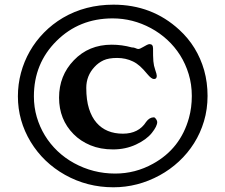

<svg xmlns="http://www.w3.org/2000/svg" viewBox="-20 -795 971 827"><path d="M57.1 -379.9Q57.1 -432.1 70.3 -481.2Q83.5 -530.3 108.4 -574Q133.3 -617.7 169.4 -654.5Q205.6 -691.4 251 -718.3Q347.7 -774.9 468.8 -774.9Q634.8 -774.9 752.4 -666.5Q829.6 -595.7 859.4 -492.2Q874 -439.9 874 -382.1Q874 -324.2 858.6 -272.9Q843.3 -221.7 815.9 -178.2Q788.6 -134.8 750.7 -99.6Q712.9 -64.5 668 -40Q573.2 11.7 468.3 11.7Q355.5 11.7 259.8 -42Q167 -94.2 112.3 -183.6Q57.1 -274.9 57.1 -379.9ZM126 -379.9Q126 -333.5 138.4 -291Q150.9 -248.5 173.3 -211.7Q195.8 -174.8 227.5 -144.5Q259.3 -114.3 298.3 -92.8Q380.9 -47.4 476.1 -47.4Q563 -47.4 639.2 -89.8Q757.3 -154.8 793.9 -287.1Q806.2 -331.5 806.2 -381.6Q806.2 -431.6 792.7 -475.8Q779.3 -520 755.9 -557.1Q732.4 -594.2 700.2 -623.8Q668 -653.3 629.9 -673.8Q551.8 -715.8 465.3 -715.8Q321.3 -715.8 223.6 -618.7Q126 -522 126 -379.9ZM655.3 -468.3Q655.3 -454.6 643.1 -454.6Q632.3 -454.6 614.7 -475.8Q597.2 -497.1 583 -509.8Q568.8 -522.5 552.7 -530.3Q521.5 -545.4 484.6 -545.4Q447.8 -545.4 425.8 -535.2Q403.8 -524.9 387.2 -506.8Q351.6 -468.8 351.6 -416.5Q351.6 -364.3 363.3 -327.1Q375 -290 396 -266.1Q437 -219.2 509.3 -219.2Q577.1 -219.2 609.4 -270Q623.5 -289.6 642.6 -289.6Q647.5 -289.6 652.3 -282Q657.2 -274.4 657.2 -269.5Q657.2 -251.5 634 -222.4Q610.8 -193.4 565.7 -172.4Q520.5 -151.4 466.6 -151.4Q412.6 -151.4 369.6 -169.2Q326.7 -187 296.9 -217.3Q234.4 -280.3 234.4 -374.5Q234.4 -469.2 297.9 -535.2Q362.3 -602.5 460.9 -602.5Q505.4 -602.5 547.4 -590.8Q557.1 -590.8 564.2 -587.4Q571.3 -584 575.7 -584Q582.5 -584 594.2 -591.3Q616.7 -605 624 -605Q639.2 -605 639.2 -586.9Q639.2 -568.8 639.4 -555.7Q639.6 -542.5 640.6 -531.2Q642.1 -512.2 648.7 -493.7Q655.3 -475.1 655.3 -468.3Z"/></svg>

Font: Stoke
Style: Regular
Weight: 400
Designer: Nicole Fally
Foundry: Nicole Fally
Version: Version 1.002